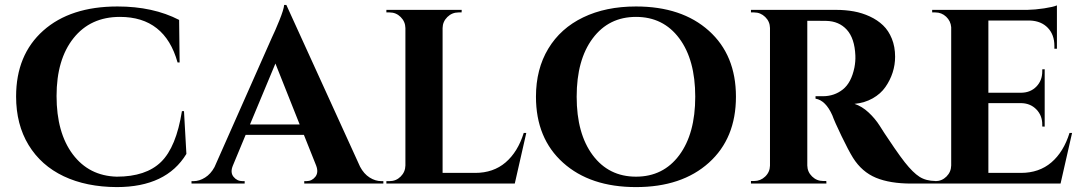

<svg xmlns="http://www.w3.org/2000/svg" viewBox="-20 -740 4367 774"><path d="M713.4 -292H721.7L731.4 -119.6Q650.4 14.2 450.7 14.2Q328.1 13.7 236.8 -29.5Q145.5 -72.8 95.2 -155.5Q44.9 -238.3 44.9 -351.1Q44.9 -519 154.3 -616.5Q263.7 -713.9 453.6 -713.9Q597.2 -713.9 702.1 -659.7L704.1 -488.3H695.8Q644.5 -671.9 463.4 -671.9Q344.7 -671.9 276.4 -586.2Q208 -500.5 208 -353Q208 -205.1 273.4 -117.9Q338.9 -30.8 450.7 -27.8Q568.4 -27.8 629.4 -87.4Q690.4 -147 713.4 -292Z M1134.3 -720.2 1431.6 -67.9Q1446.8 -39.1 1470 -24.4Q1493.2 -9.8 1517.1 -9.8H1525.4V0H1206.5V-9.8H1215.3Q1237.3 -9.8 1251.2 -27.3Q1265.1 -44.9 1254.4 -72.8L1205.1 -196.3H970.2L918.9 -72.8Q907.2 -44.9 921.4 -27.3Q935.5 -9.8 957.5 -9.8H966.3V0H752V-9.8H760.7Q783.7 -9.8 806.6 -24.2Q829.6 -38.6 844.7 -66.4L1076.2 -588.9Q1088.4 -613.8 1106.2 -657.7Q1124 -701.7 1125.5 -720.2ZM987.8 -238.3H1188L1090.3 -483.9Z M2091.3 -204.1H2101.6L2055.2 0H1537.6V-9.8H1550.3Q1576.7 -9.8 1595.2 -28.3Q1613.8 -46.9 1614.3 -72.8V-627Q1613.8 -652.8 1595.2 -671.4Q1576.7 -689.9 1550.3 -689.9H1537.6V-700.2H1841.3L1840.8 -689.9H1828.6Q1802.2 -689.9 1783.4 -671.4Q1764.6 -652.8 1764.2 -627V-43H1895.5Q1968.8 -43 2018.1 -85.2Q2067.4 -127.4 2091.3 -204.1Z M2543.9 -713.9Q2728.5 -713.9 2837.6 -616Q2946.8 -518.1 2946.8 -350.1Q2946.8 -182.1 2837.6 -84Q2728.5 14.2 2543.9 14.2Q2359.4 14.2 2250 -84Q2140.6 -182.1 2140.6 -350.1Q2140.6 -461.4 2190.2 -543.7Q2239.7 -626 2330.8 -669.9Q2421.9 -713.9 2543.9 -713.9ZM2369.4 -114.5Q2434.1 -27.8 2543.9 -27.8Q2653.8 -27.8 2718.3 -114.5Q2782.7 -201.2 2782.7 -350.1Q2782.7 -499 2718.3 -585.4Q2653.8 -671.9 2543.9 -671.9Q2434.1 -671.9 2369.4 -585.4Q2304.7 -499 2304.7 -350.1Q2304.7 -201.2 2369.4 -114.5Z M3007.3 -700.2H3350.6Q3388.2 -700.2 3421.9 -694.1Q3455.6 -688 3486.6 -673.6Q3517.6 -659.2 3539.8 -637.9Q3562 -616.7 3575.2 -584.2Q3588.4 -551.8 3588.4 -511.2Q3588.4 -478.5 3578.4 -447.5Q3568.4 -416.5 3549.3 -389.2Q3530.3 -361.8 3498 -343.5Q3465.8 -325.2 3424.8 -321.3Q3454.6 -311.5 3481.2 -286.9Q3507.8 -262.2 3526.4 -232.9Q3529.8 -227.1 3545.2 -203.4Q3560.5 -179.7 3585.7 -143.3Q3610.8 -106.9 3627.4 -85.9Q3660.6 -43.9 3686.8 -27.3Q3712.9 -10.7 3751 -10.3V0H3653.8Q3567.9 0 3511.2 -23.4Q3454.6 -46.9 3418.9 -103.5Q3400.4 -133.3 3372.3 -191.7Q3344.2 -250 3335.4 -274.9Q3308.6 -335.4 3267.6 -342.3V-352.1H3298.3Q3343.8 -352.5 3377.7 -379.4Q3411.6 -406.2 3424.3 -467.3Q3429.2 -492.7 3428.2 -516.1Q3425.3 -585.4 3393.8 -620.1Q3362.3 -654.8 3310.5 -655.8Q3295.9 -656.2 3267.3 -656.2Q3238.8 -656.2 3234.4 -656.2V-72.8Q3234.9 -46.9 3253.7 -28.6Q3272.5 -10.3 3298.8 -10.3H3311L3311.5 0H3007.3V-10.3H3020Q3045.9 -10.3 3064.7 -28.3Q3083.5 -46.4 3084 -72.3V-627.4Q3083.5 -653.3 3064.7 -671.6Q3045.9 -689.9 3020 -689.9H3007.3Z M4291.5 -204.1H4301.8L4255.4 0H3737.8V-9.8H3750.5Q3776.9 -9.8 3795.4 -28.3Q3814 -46.9 3814.5 -72.8V-630.4Q3812.5 -655.3 3794.2 -672.6Q3775.9 -689.9 3750.5 -689.9H3737.8V-700.2H4121.1Q4152.3 -700.7 4189.2 -706.3Q4226.1 -711.9 4240.7 -718.3V-543.5H4230.5V-555.2Q4230.5 -600.1 4204.1 -627.7Q4177.7 -655.3 4132.8 -657.2H3964.4V-366.2H4097.2Q4134.3 -366.7 4158 -391.1Q4181.6 -415.5 4181.6 -452.1V-460.4L4191.4 -460.9V-229.5L4181.6 -230V-238.3Q4181.6 -274.4 4158 -298.8Q4134.3 -323.2 4098.1 -324.2H3964.4V-43H4095.7Q4168.9 -43 4218.3 -85.2Q4267.6 -127.4 4291.5 -204.1Z"/></svg>

Font: Cinzel Decorative Bold
Style: Regular
Weight: 700
Designer: Natanael Gama
Version: Version 1.001;PS 001.001;hotconv 1.0.56;makeotf.lib2.0.21325